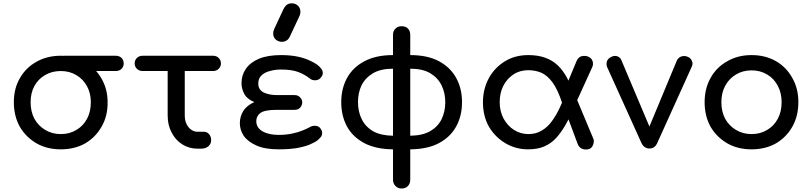

<svg xmlns="http://www.w3.org/2000/svg" viewBox="-20 -875 4780 1130"><path d="M337.9 3.9Q256.8 3.9 195.3 -31.2Q132.8 -67.4 96.7 -128.9Q61.5 -192.4 61.5 -273.4Q61.5 -355.5 97.7 -416Q132.8 -477.5 195.3 -511.7Q256.8 -546.9 337.9 -546.9Q418 -546.9 480.5 -510.7Q542 -474.6 577.1 -413.1Q613.3 -351.6 613.3 -273.4Q614.3 -192.4 578.1 -129.9Q543 -67.4 481.4 -31.2Q418.9 3.9 337.9 3.9ZM337.9 -85.9Q389.6 -85.9 429.7 -110.4Q469.7 -133.8 492.2 -175.8Q514.6 -217.8 514.6 -273.4Q514.6 -326.2 492.2 -367.2Q469.7 -409.2 429.7 -432.6Q389.6 -457 337.9 -457Q286.1 -457 246.1 -433.6Q206.1 -411.1 182.6 -369.1Q160.2 -328.1 160.2 -273.4Q160.2 -217.8 182.6 -175.8Q206.1 -133.8 246.1 -110.4Q286.1 -85.9 337.9 -85.9ZM360.4 -457Q338.9 -457 326.2 -469.7Q313.5 -483.4 313.5 -501Q313.5 -521.5 326.2 -534.2Q338.9 -546.9 360.4 -546.9Q460 -546.9 661.1 -546.9Q681.6 -546.9 695.3 -534.2Q708 -521.5 708 -501Q708 -482.4 695.3 -469.7Q681.6 -457 661.1 -457Q560.5 -457 360.4 -457Z M1142.6 0Q1092.8 0 1052.7 -25.4Q1012.7 -50.8 990.2 -94.7Q966.8 -138.7 966.8 -194.3Q966.8 -281.2 966.8 -457Q930.7 -457 820.3 -457Q798.8 -457 786.1 -469.7Q772.5 -483.4 772.5 -501Q772.5 -521.5 786.1 -534.2Q798.8 -546.9 820.3 -546.9Q958 -546.9 1233.4 -546.9Q1253.9 -546.9 1266.6 -534.2Q1280.3 -521.5 1280.3 -501Q1280.3 -483.4 1266.6 -469.7Q1253.9 -457 1233.4 -457Q1177.7 -457 1067.4 -457Q1067.4 -391.6 1067.4 -194.3Q1067.4 -154.3 1088.9 -127Q1111.3 -99.6 1142.6 -99.6Q1155.3 -99.6 1179.7 -99.6Q1198.2 -99.6 1210 -85.9Q1222.7 -72.3 1222.7 -49.8Q1222.7 -28.3 1206.1 -13.7Q1189.5 0 1164.1 0Q1157.2 0 1142.6 0Z M1620.1 3.9Q1539.1 3.9 1489.3 -18.6Q1438.5 -41 1414.1 -76.2Q1391.6 -111.3 1391.6 -149.4Q1391.6 -188.5 1411.1 -220.7Q1430.7 -252.9 1476.6 -274.4Q1433.6 -292 1417 -323.2Q1401.4 -353.5 1401.4 -385.7Q1401.4 -432.6 1426.8 -469.7Q1452.1 -506.8 1503.9 -529.3Q1555.7 -550.8 1634.8 -550.8Q1690.4 -550.8 1735.4 -541Q1779.3 -531.2 1811.5 -514.6Q1844.7 -499 1862.3 -480.5Q1874 -467.8 1877 -460Q1879.9 -451.2 1879.9 -445.3Q1879.9 -431.6 1867.2 -417Q1854.5 -402.3 1833 -402.3Q1828.1 -402.3 1819.3 -404.3Q1809.6 -407.2 1801.8 -414.1Q1773.4 -436.5 1735.4 -451.2Q1696.3 -465.8 1634.8 -465.8Q1598.6 -465.8 1568.4 -457Q1537.1 -449.2 1518.6 -430.7Q1500 -413.1 1500 -383.8Q1500 -345.7 1533.2 -330.1Q1565.4 -315.4 1609.4 -315.4Q1643.6 -315.4 1712.9 -315.4Q1734.4 -315.4 1746.1 -301.8Q1758.8 -289.1 1758.8 -272.5Q1758.8 -256.8 1748 -243.2Q1737.3 -228.5 1712.9 -228.5Q1677.7 -228.5 1609.4 -228.5Q1539.1 -228.5 1513.7 -210.9Q1488.3 -192.4 1488.3 -162.1Q1488.3 -124 1524.4 -102.5Q1560.5 -81.1 1620.1 -81.1Q1664.1 -81.1 1699.2 -88.9Q1733.4 -95.7 1758.8 -106.4Q1783.2 -116.2 1797.9 -124Q1809.6 -130.9 1817.4 -132.8Q1825.2 -134.8 1832 -134.8Q1854.5 -134.8 1865.2 -120.1Q1876 -105.5 1876 -93.8Q1876 -81.1 1871.1 -72.3Q1865.2 -63.5 1849.6 -49.8Q1832 -36.1 1800.8 -23.4Q1768.6 -10.7 1723.6 -2.9Q1678.7 3.9 1620.1 3.9ZM1639.6 -628.9Q1619.1 -628.9 1603.5 -641.6Q1587.9 -655.3 1587.9 -676.8Q1587.9 -683.6 1588.9 -690.4Q1590.8 -696.3 1594.7 -706.1Q1611.3 -743.2 1646.5 -817.4Q1656.2 -837.9 1668 -846.7Q1679.7 -855.5 1697.3 -855.5Q1717.8 -855.5 1733.4 -841.8Q1748 -828.1 1748 -805.7Q1748 -800.8 1747.1 -794.9Q1746.1 -789.1 1743.2 -782.2Q1724.6 -742.2 1687.5 -663.1Q1677.7 -641.6 1665 -635.7Q1653.3 -628.9 1639.6 -628.9Z M2394.5 3.9Q2394.5 -15.6 2394.5 -76.2Q2466.8 -77.1 2512.7 -103.5Q2557.6 -129.9 2579.1 -173.8Q2600.6 -218.8 2600.6 -273.4Q2600.6 -328.1 2579.1 -372.1Q2557.6 -417 2511.7 -444.3Q2466.8 -470.7 2394.5 -470.7Q2394.5 -498 2394.5 -550.8Q2496.1 -550.8 2563.5 -514.6Q2630.9 -478.5 2665 -416Q2699.2 -353.5 2699.2 -273.4Q2699.2 -193.4 2665 -130.9Q2630.9 -68.4 2562.5 -32.2Q2496.1 2.9 2394.5 3.9ZM2293 3.9Q2192.4 2.9 2125 -32.2Q2056.6 -68.4 2022.5 -129.9Q1988.3 -193.4 1988.3 -273.4Q1988.3 -353.5 2022.5 -416Q2056.6 -478.5 2125 -514.6Q2192.4 -550.8 2293 -550.8Q2293 -524.4 2293 -470.7Q2221.7 -470.7 2175.8 -444.3Q2129.9 -417 2107.4 -372.1Q2086.9 -328.1 2086.9 -273.4Q2086.9 -218.8 2108.4 -174.8Q2129.9 -129.9 2175.8 -102.5Q2221.7 -77.1 2293 -76.2Q2293 -49.8 2293 3.9ZM2343.8 234.4Q2321.3 234.4 2307.6 219.7Q2293 205.1 2293 182.6Q2293 -101.6 2293 -669.9Q2293 -693.4 2307.6 -707Q2321.3 -720.7 2343.8 -720.7Q2367.2 -720.7 2380.9 -707Q2394.5 -693.4 2394.5 -669.9Q2394.5 -385.7 2394.5 182.6Q2394.5 205.1 2380.9 219.7Q2367.2 234.4 2343.8 234.4Z M3087.9 3.9Q3015.6 3.9 2956.1 -31.2Q2895.5 -66.4 2858.4 -127.9Q2822.3 -191.4 2822.3 -273.4Q2822.3 -348.6 2855.5 -412.1Q2888.7 -474.6 2949.2 -512.7Q3008.8 -550.8 3089.8 -550.8Q3199.2 -550.8 3262.7 -490.2Q3327.1 -428.7 3357.4 -309.6Q3335 -295.9 3289.1 -266.6Q3262.7 -348.6 3231.4 -390.6Q3201.2 -431.6 3165 -447.3Q3129.9 -461.9 3088.9 -461.9Q3039.1 -461.9 3001 -436.5Q2962.9 -411.1 2941.4 -368.2Q2920.9 -326.2 2920.9 -274.4Q2920.9 -220.7 2943.4 -177.7Q2966.8 -134.8 3004.9 -110.4Q3043.9 -85.9 3089.8 -85.9Q3134.8 -85.9 3168 -106.4Q3202.1 -126 3227.5 -161.1Q3253.9 -196.3 3274.4 -241.2Q3295.9 -286.1 3314.5 -335Q3327.1 -296.9 3351.6 -221.7Q3328.1 -174.8 3304.7 -133.8Q3280.3 -92.8 3252 -61.5Q3223.6 -31.2 3184.6 -13.7Q3144.5 3.9 3087.9 3.9ZM3428.7 4.9Q3391.6 4.9 3378.9 -30.3Q3347.7 -113.3 3286.1 -279.3Q3303.7 -293 3356.4 -335Q3385.7 -266.6 3471.7 -59.6Q3473.6 -56.6 3474.6 -51.8Q3474.6 -46.9 3474.6 -44.9Q3474.6 -23.4 3462.9 -8.8Q3451.2 4.9 3428.7 4.9ZM3341.8 -208Q3327.1 -231.4 3284.2 -301.8Q3305.7 -354.5 3372.1 -512.7Q3378.9 -530.3 3390.6 -538.1Q3402.3 -546.9 3421.9 -545.9Q3443.4 -544.9 3458 -531.2Q3471.7 -516.6 3469.7 -495.1Q3469.7 -493.2 3468.8 -488.3Q3467.8 -483.4 3465.8 -480.5Q3424.8 -389.6 3341.8 -208Z M3802.7 -1Q3770.5 -1 3754.9 -34.2Q3687.5 -182.6 3552.7 -481.4Q3548.8 -490.2 3549.8 -499Q3549.8 -506.8 3551.8 -513.7Q3557.6 -530.3 3577.1 -540Q3587.9 -545.9 3599.6 -545.9Q3605.5 -545.9 3612.3 -543.9Q3630.9 -538.1 3637.7 -519.5Q3701.2 -371.1 3826.2 -73.2Q3814.5 -73.2 3778.3 -73.2Q3824.2 -184.6 3963.9 -519.5Q3972.7 -537.1 3991.2 -543Q4009.8 -548.8 4029.3 -540Q4046.9 -532.2 4052.7 -514.6Q4055.7 -507.8 4055.7 -501Q4055.7 -491.2 4050.8 -481.4Q3983.4 -332 3848.6 -34.2Q3834 -1 3802.7 -1Z M4403.3 3.9Q4322.3 3.9 4260.7 -31.2Q4198.2 -67.4 4162.1 -128.9Q4127 -192.4 4127 -273.4Q4127 -355.5 4163.1 -418Q4198.2 -480.5 4260.7 -514.6Q4322.3 -550.8 4403.3 -550.8Q4483.4 -550.8 4545.9 -515.6Q4607.4 -480.5 4642.6 -417Q4678.7 -355.5 4678.7 -273.4Q4678.7 -192.4 4643.6 -129.9Q4608.4 -67.4 4546.9 -31.2Q4484.4 3.9 4403.3 3.9ZM4403.3 -85.9Q4455.1 -85.9 4495.1 -110.4Q4535.2 -133.8 4557.6 -175.8Q4580.1 -217.8 4580.1 -273.4Q4580.1 -328.1 4557.6 -370.1Q4535.2 -413.1 4495.1 -436.5Q4455.1 -460.9 4403.3 -460.9Q4351.6 -460.9 4311.5 -436.5Q4271.5 -413.1 4248 -370.1Q4225.6 -328.1 4225.6 -273.4Q4225.6 -217.8 4248 -175.8Q4271.5 -133.8 4311.5 -110.4Q4351.6 -85.9 4403.3 -85.9Z"/></svg>

Font: Abed
Style: Bold
Weight: 700
Designer: Johan Aakerlund
Version: Version 3.105